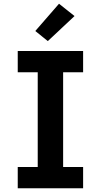

<svg xmlns="http://www.w3.org/2000/svg" viewBox="-20 -1008 540 1028"><path d="M75 0V-114H182V-621H75V-735H425V-621H318V-114H425V0ZM236 -788 169 -842 296 -988 379 -922Z"/></svg>

Font: Iosevka Heavy
Style: Regular
Weight: 900
Monospace: yes
Designer: Belleve Invis
Foundry: Belleve Invis
Version: Version 32.5.0; ttfautohint (v1.8.4)